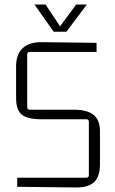

<svg xmlns="http://www.w3.org/2000/svg" viewBox="-20 -824 506 847"><path d="M217 -684 132 -804H181L245 -708L316 -804H363L273 -684ZM112 -340H306Q364 -340 392.5 -317.5Q421 -295 421 -244V-100Q421 -44 394.5 -20Q368 4 311 3L56 0V-40H360Q372 -40 372 -52V-286Q372 -298 360 -298H161Q102 -298 76.5 -318Q51 -338 51 -392V-532Q51 -585 80.5 -612Q110 -639 166 -638L406 -635V-595H112Q100 -595 100 -583V-352Q100 -340 112 -340Z"/></svg>

Font: Gemunu Libre ExtraLight
Style: Regular
Weight: 200
Designer: Puspanada Ekanayake, Sola Matas, Pathum Egodawatta, Kosala Senevirathne
Foundry: mooniak
Version: Version 1.100